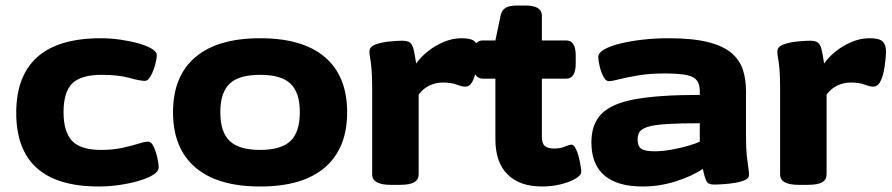

<svg xmlns="http://www.w3.org/2000/svg" viewBox="-20 -670 3241 698"><path d="M339 8Q39 8 39 -260Q39 -394 115.5 -462.5Q192 -531 347 -531Q381 -531 416.5 -526Q452 -521 482.5 -512.5Q513 -504 531.5 -493Q550 -482 550 -469Q550 -457 544 -434.5Q538 -412 528 -394Q518 -376 507 -376Q489 -376 449.5 -387Q410 -398 350 -398Q275 -398 243 -367Q211 -336 211 -262Q211 -191 242 -158Q273 -125 347 -125Q391 -125 425 -132.5Q459 -140 482.5 -147.5Q506 -155 519 -155Q530 -155 538.5 -137Q547 -119 552 -96.5Q557 -74 557 -62Q557 -47 537 -34.5Q517 -22 484.5 -12.5Q452 -3 414 2.5Q376 8 339 8Z M926 8Q771 8 690 -61.5Q609 -131 609 -262Q609 -393 690 -462Q771 -531 926 -531Q1081 -531 1161.5 -462Q1242 -393 1242 -262Q1242 -131 1161.5 -61.5Q1081 8 926 8ZM926 -125Q1002 -125 1036 -157.5Q1070 -190 1070 -262Q1070 -334 1036 -366Q1002 -398 926 -398Q849 -398 815 -366Q781 -334 781 -262Q781 -190 815 -157.5Q849 -125 926 -125Z M1401 2Q1333 2 1333 -36V-349Q1333 -396 1330.5 -421Q1328 -446 1325.5 -459Q1323 -472 1323 -483Q1323 -500 1344.5 -508Q1366 -516 1394 -519Q1422 -522 1442 -522Q1461 -522 1470 -515.5Q1479 -509 1483.5 -491Q1488 -473 1493 -439Q1509 -462 1535 -483Q1561 -504 1593 -517.5Q1625 -531 1658 -531Q1694 -531 1706 -519Q1718 -507 1718 -483Q1718 -473 1716 -452Q1714 -431 1709.5 -409Q1705 -387 1696 -371Q1687 -355 1671 -355Q1660 -355 1640 -362.5Q1620 -370 1590 -370Q1564 -370 1541 -359Q1518 -348 1502 -326V-36Q1502 -17 1486 -7.5Q1470 2 1433 2Z M1951 8Q1869 8 1825 -36Q1781 -80 1781 -163V-384H1735Q1700 -384 1700 -440V-468Q1700 -523 1735 -523H1781L1800 -614Q1804 -633 1818 -641.5Q1832 -650 1859 -650H1890Q1950 -650 1950 -613V-523H2038Q2073 -523 2073 -468V-440Q2073 -384 2038 -384H1950V-173Q1950 -148 1961 -139Q1972 -130 1995 -130Q2017 -130 2033.5 -137Q2050 -144 2058 -144Q2067 -144 2075 -125.5Q2083 -107 2088 -83Q2093 -59 2093 -44Q2093 -33 2072 -20.5Q2051 -8 2018.5 0Q1986 8 1951 8Z M2316 8Q2225 8 2177.5 -32Q2130 -72 2130 -153Q2130 -219 2167 -256.5Q2204 -294 2290 -309.5Q2376 -325 2524 -325V-339Q2524 -377 2498 -390Q2472 -403 2399 -403Q2343 -403 2301 -396Q2259 -389 2232 -382Q2205 -375 2193 -375Q2182 -375 2173.5 -391.5Q2165 -408 2160 -429Q2155 -450 2155 -463Q2155 -478 2177 -490.5Q2199 -503 2236 -512Q2273 -521 2318 -526Q2363 -531 2410 -531Q2498 -531 2553.5 -517Q2609 -503 2639 -477.5Q2669 -452 2680.5 -417Q2692 -382 2692 -340V-175Q2692 -130 2695 -103Q2698 -76 2700.5 -60.5Q2703 -45 2703 -34Q2703 -22 2688.5 -15.5Q2674 -9 2653 -5.5Q2632 -2 2610.5 -0.5Q2589 1 2575 1Q2554 1 2547.5 -13Q2541 -27 2535 -56Q2497 -30 2437.5 -11Q2378 8 2316 8ZM2360 -120Q2388 -120 2421.5 -126Q2455 -132 2483.5 -140.5Q2512 -149 2524 -155V-222Q2448 -222 2403 -219Q2358 -216 2335.5 -209Q2313 -202 2305.5 -191Q2298 -180 2298 -163Q2298 -139 2311 -129.5Q2324 -120 2360 -120Z M2884 2Q2816 2 2816 -36V-349Q2816 -396 2813.5 -421Q2811 -446 2808.5 -459Q2806 -472 2806 -483Q2806 -500 2827.5 -508Q2849 -516 2877 -519Q2905 -522 2925 -522Q2944 -522 2953 -515.5Q2962 -509 2966.5 -491Q2971 -473 2976 -439Q2992 -462 3018 -483Q3044 -504 3076 -517.5Q3108 -531 3141 -531Q3177 -531 3189 -519Q3201 -507 3201 -483Q3201 -473 3199 -452Q3197 -431 3192.5 -409Q3188 -387 3179 -371Q3170 -355 3154 -355Q3143 -355 3123 -362.5Q3103 -370 3073 -370Q3047 -370 3024 -359Q3001 -348 2985 -326V-36Q2985 -17 2969 -7.5Q2953 2 2916 2Z"/></svg>

Font: Asap Expanded ExtraBold
Style: Regular
Weight: 800
Width: 7
Designer: Pablo Cosgaya
Foundry: Omnibus-Type
Version: Version 3.001; ttfautohint (v1.8.4.7-5d5b)